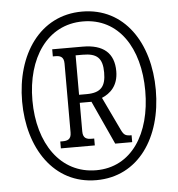

<svg xmlns="http://www.w3.org/2000/svg" viewBox="-52 -774 774 834"><g transform="rotate(-5 334.5 -357.5)"><path d="M335 10C519 10 626 -151 626 -358C626 -563 521 -725 336 -725C152 -725 43 -563 43 -358C43 -156 149 10 335 10ZM338 -33C183 -33 88 -171 88 -359C88 -543 180 -682 336 -682C491 -682 580 -546 580 -358C580 -171 492 -33 338 -33ZM193 -141H341V-171H330C310 -171 292 -175 292 -206V-331H343L430 -141H504V-171C478 -171 471 -175 460 -197L390 -344C426 -359 462 -390 462 -454C462 -533 416 -573 326 -573H193V-542H203C223 -542 241 -538 241 -507V-206C241 -175 223 -171 203 -171H193ZM325 -366H292V-538H323C385 -538 409 -516 409 -453C409 -394 389 -366 325 -366Z"/></g></svg>

Font: Noto Serif Devanagari ExtraCondensed
Style: Regular
Weight: 400
Width: 2
Designer: Universal Thirst, Indian Type Foundry and the Monotype Design Team
Foundry: Monotype Imaging Inc.
Version: Version 2.004